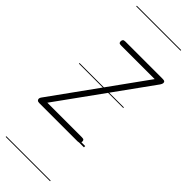

<svg xmlns="http://www.w3.org/2000/svg" viewBox="-551 -1259 1717 1717"><g transform="rotate(45 307.0 -401.0)"><path d="M-6 2.5Q-23.5 2.5 -30.5 -4.8Q-37.5 -12 -37.5 -21.5Q-37.5 -32.5 -30 -43L572 -879H148Q129 -879 123.2 -884.8Q117.5 -890.5 117.5 -903Q117.5 -914.5 123.5 -922.8Q129.5 -931 148 -931H621.5Q639 -931 645.5 -926Q652 -921 652 -909Q652 -903.5 649 -896Q646 -888.5 640.5 -880.5L42.5 -51H478Q497.5 -51 503.5 -45Q509.5 -39 509.5 -27.5Q509.5 -15 503.2 -6.2Q497 2.5 478 2.5ZM-6 2.5Q-23.5 2.5 -30.5 -4.8Q-37.5 -12 -37.5 -21.5Q-37.5 -32.5 -30 -43L572 -879H148Q129 -879 123.2 -884.8Q117.5 -890.5 117.5 -903Q117.5 -914.5 123.5 -922.8Q129.5 -931 148 -931H621.5Q639 -931 645.5 -926Q652 -921 652 -909Q652 -903.5 649 -896Q646 -888.5 640.5 -880.5L42.5 -51H478Q497.5 -51 503.5 -45Q509.5 -39 509.5 -27.5Q509.5 -15 503.2 -6.2Q497 2.5 478 2.5ZM-5 420.5H556V428.5H-5ZM-5 -16H556V0H-5ZM-5 -505.5H556V-497.5H-5ZM-5 -1230H556V-1222H-5Z"/></g></svg>

Font: Edu VIC WA NT Pre Guide
Style: Regular
Weight: 400
Designer: Tina and Corey Anderson, Eben Sorkin, Mirko Velimirovic
Foundry: Google for Education
Version: Version 1.000